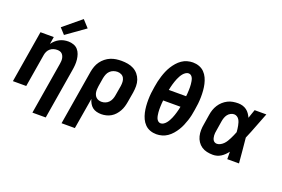

<svg xmlns="http://www.w3.org/2000/svg" viewBox="-123 -1181 2645 1802"><g transform="rotate(20 1200.0 -280.0)"><path d="M296 215 382 -304Q384 -317 385 -330.5Q386 -344 384 -357Q382 -370 376.5 -382Q371 -394 362 -402.5Q353 -411 340.5 -414.5Q328 -418 314 -418Q296 -418 278 -412.5Q260 -407 245.5 -395Q231 -383 222.5 -366Q214 -349 211 -331L156 0H23L109 -520H242L230 -447Q243 -466 261 -482Q279 -498 299.5 -508.5Q320 -519 342 -523.5Q364 -528 386 -528Q413 -528 438.5 -519Q464 -510 481 -491Q498 -472 506.5 -447Q515 -422 518 -395.5Q521 -369 519 -341.5Q517 -314 512 -286L429 215ZM325 -571 272 -629 449 -775 513 -705Z M587 215 678 -334Q683 -361 692.5 -387.5Q702 -414 719 -437.5Q736 -461 759 -479.5Q782 -498 808.5 -509Q835 -520 862.5 -524Q890 -528 917 -528Q949 -528 980.5 -522.5Q1012 -517 1039 -502.5Q1066 -488 1085.5 -464.5Q1105 -441 1115 -412Q1125 -383 1125 -350.5Q1125 -318 1120 -286L1103 -186Q1099 -162 1092 -138Q1085 -114 1072.5 -91.5Q1060 -69 1042.5 -49.5Q1025 -30 1003 -17Q981 -4 956 2Q931 8 907 8Q883 8 859.5 2Q836 -4 818.5 -18Q801 -32 789.5 -52.5Q778 -73 772 -95L720 215ZM870 -102Q889 -102 908 -109.5Q927 -117 941 -132Q955 -147 962.5 -166Q970 -185 973 -204L990 -304Q993 -325 992 -345.5Q991 -366 982 -383Q973 -400 955 -409Q937 -418 916 -418Q897 -418 877 -411Q857 -404 842 -389Q827 -374 819.5 -355Q812 -336 808 -316L794 -231Q792 -216 791 -200.5Q790 -185 792 -170.5Q794 -156 800 -143Q806 -130 816.5 -120.5Q827 -111 841 -106.5Q855 -102 870 -102Z M1457 8Q1424 8 1394 -3Q1364 -14 1342.5 -36Q1321 -58 1308 -86Q1295 -114 1288 -145Q1281 -176 1278.5 -208Q1276 -240 1276.5 -273Q1277 -306 1280.5 -339Q1284 -372 1290 -405Q1294 -433 1300.5 -460.5Q1307 -488 1315.5 -515.5Q1324 -543 1335.5 -570Q1347 -597 1362.5 -622Q1378 -647 1398 -670Q1418 -693 1442.5 -710Q1467 -727 1495.5 -735Q1524 -743 1552 -743Q1585 -743 1615 -732Q1645 -721 1666.5 -699Q1688 -677 1701 -649Q1714 -621 1721 -590Q1728 -559 1730.5 -527Q1733 -495 1732.5 -462Q1732 -429 1728.5 -396Q1725 -363 1719 -330Q1715 -302 1709 -274.5Q1703 -247 1694 -219.5Q1685 -192 1673.5 -165Q1662 -138 1646.5 -113Q1631 -88 1611 -65Q1591 -42 1566.5 -25Q1542 -8 1513.5 0Q1485 8 1457 8ZM1599 -423Q1601 -438 1602 -453Q1603 -468 1603.5 -483Q1604 -498 1604 -513Q1604 -528 1602.5 -543Q1601 -558 1598.5 -572.5Q1596 -587 1591 -600Q1586 -613 1575 -623Q1564 -633 1549 -633Q1534 -633 1519.5 -623.5Q1505 -614 1494.5 -601Q1484 -588 1476 -573.5Q1468 -559 1461.5 -544Q1455 -529 1450 -514Q1445 -499 1440.5 -484Q1436 -469 1432.5 -453.5Q1429 -438 1426 -423ZM1460 -102Q1476 -102 1490 -111.5Q1504 -121 1514.5 -134Q1525 -147 1533 -161.5Q1541 -176 1547.5 -191Q1554 -206 1559 -221Q1564 -236 1568.5 -251Q1573 -266 1576.5 -281.5Q1580 -297 1583 -312H1410Q1408 -297 1407 -282Q1406 -267 1405.5 -252Q1405 -237 1405 -222Q1405 -207 1406.5 -192Q1408 -177 1410.5 -162.5Q1413 -148 1418 -135Q1423 -122 1434 -112Q1445 -102 1460 -102Z M2022 8Q1991 8 1961.5 1.5Q1932 -5 1908.5 -21Q1885 -37 1869 -61Q1853 -85 1846 -113.5Q1839 -142 1839.5 -172.5Q1840 -203 1846 -234L1862 -334Q1866 -360 1874.5 -385Q1883 -410 1898 -433.5Q1913 -457 1933.5 -475.5Q1954 -494 1978.5 -506.5Q2003 -519 2029.5 -523.5Q2056 -528 2081 -528Q2105 -528 2127 -521.5Q2149 -515 2166.5 -502Q2184 -489 2196.5 -471Q2209 -453 2218 -433Q2225 -454 2232.5 -476Q2240 -498 2248 -520H2365Q2338 -453 2312.5 -385Q2287 -317 2258 -250Q2265 -188 2270 -125Q2275 -62 2281 0H2164Q2164 -18 2163.5 -36.5Q2163 -55 2163 -74Q2150 -57 2134.5 -41.5Q2119 -26 2100.5 -14.5Q2082 -3 2062 2.5Q2042 8 2022 8ZM2022 -102Q2039 -102 2056.5 -111.5Q2074 -121 2087.5 -135Q2101 -149 2111 -165.5Q2121 -182 2129.5 -199Q2138 -216 2145.5 -233Q2153 -250 2160 -268Q2159 -283 2157 -299Q2155 -315 2152 -330.5Q2149 -346 2144.5 -360.5Q2140 -375 2132 -388Q2124 -401 2110.5 -409.5Q2097 -418 2081 -418Q2064 -418 2046.5 -408.5Q2029 -399 2018 -384Q2007 -369 2001 -351.5Q1995 -334 1992 -316L1976 -216Q1974 -204 1972.5 -192Q1971 -180 1972 -168Q1973 -156 1975.5 -144.5Q1978 -133 1983.5 -123.5Q1989 -114 1999 -108Q2009 -102 2022 -102Z"/></g></svg>

Font: Iosevka SS04 XBd Ex Obl
Style: Regular
Weight: 800
Width: 7
Italic angle: -9°
Monospace: yes
Designer: Belleve Invis
Foundry: Belleve Invis
Version: Version 19.0.0; ttfautohint (v1.8.4)